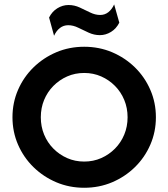

<svg xmlns="http://www.w3.org/2000/svg" viewBox="-20 -853 776 885"><path d="M368.1 12.5Q299.3 12.5 239.6 -12.8Q179.9 -38.2 134.4 -82.6Q88.9 -127.1 63.2 -186.1Q37.5 -245.1 37.5 -312.5Q37.5 -379.9 63.2 -438.9Q88.9 -497.9 134.4 -542.4Q179.9 -586.8 239.6 -612.2Q299.3 -637.5 368.1 -637.5Q437 -637.5 496.8 -612.2Q556.5 -586.8 601.9 -542.4Q647.3 -497.9 672.9 -438.9Q698.6 -379.9 698.6 -312.5Q698.6 -245.1 672.9 -186.1Q647.3 -127.1 601.9 -82.6Q556.5 -38.2 496.8 -12.8Q437 12.5 368.1 12.5ZM368.1 -108.3Q410.4 -108.3 446.5 -124.3Q482.6 -140.3 510.1 -168.1Q537.5 -195.8 552.8 -232.8Q568.1 -269.8 568.1 -312.5Q568.1 -355.2 552.8 -392.2Q537.5 -429.2 510.1 -456.9Q482.6 -484.7 446.5 -500.7Q410.4 -516.7 368.1 -516.7Q325.7 -516.7 289.6 -500.7Q253.5 -484.7 226 -456.9Q198.6 -429.2 183.3 -392.2Q168.1 -355.2 168.1 -312.5Q168.1 -269.8 183.3 -232.8Q198.6 -195.8 226 -168.1Q253.5 -140.3 289.6 -124.3Q325.7 -108.3 368.1 -108.3ZM229.2 -688.2 206.2 -772.2Q220.1 -800 244.4 -814.9Q268.8 -829.9 295.8 -829.9Q322.9 -829.9 347.6 -818.4Q372.2 -806.9 395.5 -795.5Q418.8 -784 441.7 -784Q463.2 -784 479.5 -796.9Q495.8 -809.7 506.2 -832.6L529.9 -748.6Q516 -720.8 491.7 -705.9Q467.4 -691 440.3 -691Q413.9 -691 388.9 -702.4Q363.9 -713.9 340.6 -725.3Q317.4 -736.8 294.4 -736.8Q272.9 -736.8 256.2 -724Q239.6 -711.1 229.2 -688.2Z"/></svg>

Font: Afacad Flux
Style: Regular
Weight: 400
Designer: Kristian Moeller
Foundry: Dicotype
Version: Version 1.100